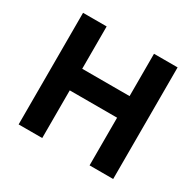

<svg xmlns="http://www.w3.org/2000/svg" viewBox="-151 -871 1066 1043"><g transform="rotate(30 382.0 -350.0)"><path d="M85.5 0V-700H233.5V-434.5H530.5V-700H678.5V0H530.5V-299H233.5V0Z"/></g></svg>

Font: Geologica Cursive SemiBold
Style: Regular
Weight: 600
Designer: Sindre Bremnes, Frode Helland
Foundry: Monokrom Skriftforlag AS
Version: Version 1.010;gftools[0.9.28]